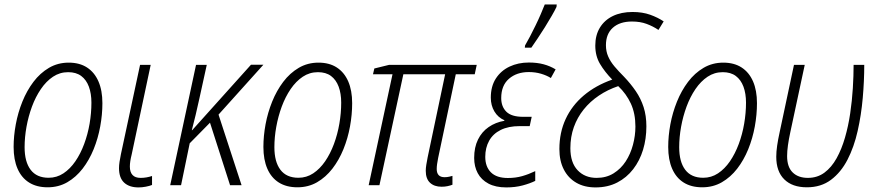

<svg xmlns="http://www.w3.org/2000/svg" viewBox="-20 -816 3868 846"><path d="M189.9 9.3Q141.6 9.3 108.2 -11.7Q74.7 -32.7 57.4 -72.5Q40 -112.3 40 -168.5Q40 -216.8 49.6 -268.3Q59.1 -319.8 78.6 -368.2Q98.1 -416.5 127.4 -455.3Q156.7 -494.1 195.8 -517.1Q234.9 -540 282.7 -540Q330.6 -540 363.5 -518.6Q396.5 -497.1 413.8 -457.3Q431.2 -417.5 431.2 -361.3Q431.2 -311 421.6 -258.8Q412.1 -206.5 392.6 -158.4Q373 -110.4 344 -72.8Q314.9 -35.2 276.4 -12.9Q237.8 9.3 189.9 9.3ZM194.3 -32.7Q230 -32.7 259.5 -52.2Q289.1 -71.8 312 -105.2Q335 -138.7 350.8 -181.4Q366.7 -224.1 374.8 -271Q382.8 -317.9 382.8 -363.8Q382.8 -403.8 371.6 -434.1Q360.4 -464.4 337.9 -481.2Q315.4 -498 280.3 -498Q243.7 -498 213.6 -478Q183.6 -458 160.2 -423.6Q136.7 -389.2 120.8 -346.2Q105 -303.2 96.7 -257.1Q88.4 -210.9 88.4 -167.5Q88.4 -103 115 -67.9Q141.6 -32.7 194.3 -32.7Z M590.3 9.8Q549.8 9.8 527.1 -11.2Q504.4 -32.2 504.4 -75.2Q504.4 -87.4 506.6 -102.5Q508.8 -117.7 512.7 -136.2L597.2 -530.3H644L560.1 -134.8Q556.2 -119.6 554.2 -106.4Q552.2 -93.3 552.2 -82Q552.2 -57.6 564 -44.9Q575.7 -32.2 599.6 -32.2Q612.8 -32.2 625.5 -34.4Q638.2 -36.6 649.9 -40.5V-1Q639.2 3.4 622.6 6.6Q606 9.8 590.3 9.8Z M730 0 843.8 -530.3H891.1L858.4 -381.3Q850.6 -345.2 842 -309.3Q833.5 -273.4 825.2 -242.2H826.7L1085.9 -530.8H1140.6L942.9 -311L1044.4 0H993.7L905.3 -275.4L815.9 -184.6L777.8 0Z M1290.5 9.3Q1242.2 9.3 1208.7 -11.7Q1175.3 -32.7 1158 -72.5Q1140.6 -112.3 1140.6 -168.5Q1140.6 -216.8 1150.1 -268.3Q1159.7 -319.8 1179.2 -368.2Q1198.7 -416.5 1228 -455.3Q1257.3 -494.1 1296.4 -517.1Q1335.4 -540 1383.3 -540Q1431.2 -540 1464.1 -518.6Q1497.1 -497.1 1514.4 -457.3Q1531.7 -417.5 1531.7 -361.3Q1531.7 -311 1522.2 -258.8Q1512.7 -206.5 1493.2 -158.4Q1473.6 -110.4 1444.6 -72.8Q1415.5 -35.2 1377 -12.9Q1338.4 9.3 1290.5 9.3ZM1294.9 -32.7Q1330.6 -32.7 1360.1 -52.2Q1389.6 -71.8 1412.6 -105.2Q1435.5 -138.7 1451.4 -181.4Q1467.3 -224.1 1475.3 -271Q1483.4 -317.9 1483.4 -363.8Q1483.4 -403.8 1472.2 -434.1Q1460.9 -464.4 1438.5 -481.2Q1416 -498 1380.9 -498Q1344.2 -498 1314.2 -478Q1284.2 -458 1260.7 -423.6Q1237.3 -389.2 1221.4 -346.2Q1205.6 -303.2 1197.3 -257.1Q1189 -210.9 1189 -167.5Q1189 -103 1215.6 -67.9Q1242.2 -32.7 1294.9 -32.7Z M1925.8 6.8Q1893.6 6.8 1874.8 -10.7Q1856 -28.3 1856 -63.5Q1856 -75.2 1858.4 -90.1Q1860.8 -105 1864.3 -122.6L1941.4 -488.8H1757.3L1651.9 0H1604.5L1709.5 -488.8H1623.5L1629.4 -514.2L1694.8 -530.3H2080.6L2071.8 -488.8H1988.3L1910.6 -120.1Q1907.7 -105.5 1906 -93.5Q1904.3 -81.5 1904.3 -71.3Q1904.3 -53.7 1912.8 -44.4Q1921.4 -35.2 1939 -35.2Q1949.7 -35.2 1959 -37.4Q1968.3 -39.6 1973.6 -41V-2Q1964.4 1.5 1952.1 4.2Q1939.9 6.8 1925.8 6.8Z M2210.9 9.8Q2163.6 9.8 2132.1 -7.1Q2100.6 -23.9 2085 -53Q2069.3 -82 2069.3 -120.1Q2069.3 -167 2086.2 -201.2Q2103 -235.4 2133.1 -256.1Q2163.1 -276.9 2202.1 -283.7L2202.6 -286.1Q2174.3 -298.3 2158.4 -325Q2142.6 -351.6 2142.6 -385.7Q2142.6 -435.5 2164.8 -470Q2187 -504.4 2225.1 -522.5Q2263.2 -540.5 2310.1 -540.5Q2346.7 -540.5 2375.5 -532.7Q2404.3 -524.9 2428.2 -510.3L2407.2 -472.2Q2389.6 -483.4 2364.3 -491Q2338.9 -498.5 2310.1 -498.5Q2256.8 -498.5 2222.7 -469Q2188.5 -439.5 2188.5 -383.8Q2188.5 -346.2 2211.2 -323.7Q2233.9 -301.3 2284.7 -301.3H2322.8L2314 -260.3H2270Q2220.2 -260.3 2186.3 -243.4Q2152.3 -226.6 2135.3 -195.8Q2118.2 -165 2118.2 -125Q2118.2 -81.5 2143.1 -56.6Q2168 -31.7 2217.8 -31.7Q2252 -31.7 2281 -40Q2310.1 -48.3 2338.4 -62V-19Q2315.9 -7.8 2283.2 1Q2250.5 9.8 2210.9 9.8ZM2292.5 -606 2293.5 -615.7Q2303.7 -633.3 2315.7 -656Q2327.6 -678.7 2339.8 -703.9Q2352.1 -729 2362.5 -753.2Q2373 -777.3 2380.4 -796.4H2433.1L2432.1 -785.6Q2424.8 -770 2411.1 -746.3Q2397.5 -722.7 2380.9 -696Q2364.3 -669.4 2348.4 -645.8Q2332.5 -622.1 2321.3 -606Z M2604 9.8Q2554.7 9.8 2519 -11Q2483.4 -31.7 2464.1 -69.6Q2444.8 -107.4 2444.8 -159.2Q2444.8 -231.9 2472.4 -291.5Q2500 -351.1 2552.2 -395.3Q2604.5 -439.5 2677.7 -465.3Q2644.5 -499.5 2623.8 -534.4Q2603 -569.3 2603 -615.2Q2603 -661.1 2623.3 -694.3Q2643.6 -727.5 2680.4 -745.4Q2717.3 -763.2 2767.1 -763.2Q2811 -763.2 2845 -751Q2878.9 -738.8 2904.3 -721.7L2881.3 -684.1Q2857.4 -700.2 2829.1 -710.7Q2800.8 -721.2 2764.6 -721.2Q2710.9 -721.2 2680.4 -693.8Q2649.9 -666.5 2649.9 -616.7Q2649.9 -589.8 2659.7 -567.4Q2669.4 -544.9 2687.5 -523.4Q2705.6 -502 2730 -477.5Q2759.3 -446.8 2781.5 -414.3Q2803.7 -381.8 2815.9 -344Q2828.1 -306.2 2828.1 -259.3Q2828.1 -204.6 2813.5 -156.2Q2798.8 -107.9 2770 -70.6Q2741.2 -33.2 2699.5 -11.7Q2657.7 9.8 2604 9.8ZM2608.9 -32.2Q2651.4 -32.2 2683.6 -52.2Q2715.8 -72.3 2737.1 -105Q2758.3 -137.7 2769 -178Q2779.8 -218.3 2779.8 -258.3Q2779.8 -315.9 2759.8 -359.4Q2739.7 -402.8 2704.1 -436.5Q2657.7 -420.9 2618.9 -394.8Q2580.1 -368.7 2552 -333.7Q2523.9 -298.8 2508.5 -255.9Q2493.2 -212.9 2493.2 -163.1Q2493.2 -99.6 2525.1 -65.9Q2557.1 -32.2 2608.9 -32.2Z M3074.2 9.3Q3025.9 9.3 2992.4 -11.7Q2959 -32.7 2941.7 -72.5Q2924.3 -112.3 2924.3 -168.5Q2924.3 -216.8 2933.8 -268.3Q2943.4 -319.8 2962.9 -368.2Q2982.4 -416.5 3011.7 -455.3Q3041 -494.1 3080.1 -517.1Q3119.1 -540 3167 -540Q3214.8 -540 3247.8 -518.6Q3280.8 -497.1 3298.1 -457.3Q3315.4 -417.5 3315.4 -361.3Q3315.4 -311 3305.9 -258.8Q3296.4 -206.5 3276.9 -158.4Q3257.3 -110.4 3228.3 -72.8Q3199.2 -35.2 3160.6 -12.9Q3122.1 9.3 3074.2 9.3ZM3078.6 -32.7Q3114.3 -32.7 3143.8 -52.2Q3173.3 -71.8 3196.3 -105.2Q3219.2 -138.7 3235.1 -181.4Q3251 -224.1 3259 -271Q3267.1 -317.9 3267.1 -363.8Q3267.1 -403.8 3255.9 -434.1Q3244.6 -464.4 3222.2 -481.2Q3199.7 -498 3164.6 -498Q3127.9 -498 3097.9 -478Q3067.9 -458 3044.4 -423.6Q3021 -389.2 3005.1 -346.2Q2989.3 -303.2 2981 -257.1Q2972.7 -210.9 2972.7 -167.5Q2972.7 -103 2999.3 -67.9Q3025.9 -32.7 3078.6 -32.7Z M3535.2 9.3Q3471.2 9.3 3435.8 -25.6Q3400.4 -60.5 3400.4 -125Q3400.4 -147.5 3404.3 -174.3Q3408.2 -201.2 3415.5 -234.4L3478.5 -530.3H3525.9L3462.4 -233.9Q3455.6 -202.6 3451.9 -176Q3448.2 -149.4 3448.2 -128.4Q3448.2 -80.1 3472.7 -56.2Q3497.1 -32.2 3539.6 -32.2Q3581.5 -32.2 3612.8 -55.4Q3644 -78.6 3666.3 -118.7Q3688.5 -158.7 3703.1 -209.2Q3717.8 -259.8 3726.1 -315.9Q3734.4 -372.1 3737.8 -427.5Q3741.2 -482.9 3741.2 -530.3H3788.1Q3788.1 -460 3781.5 -384.5Q3774.9 -309.1 3759 -238.8Q3743.2 -168.5 3714.4 -112.5Q3685.5 -56.6 3641.6 -23.7Q3597.7 9.3 3535.2 9.3Z"/></svg>

Font: Open Sans SemiCondensed Light
Style: Italic
Weight: 300
Width: 4
Italic angle: -12°
Designer: Monotype Design Team
Foundry: Monotype Imaging Inc.
Version: Version 3.000